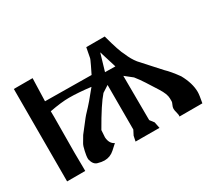

<svg xmlns="http://www.w3.org/2000/svg" viewBox="-109 -745 1200 1057"><g transform="rotate(-30 490.5 -216.5)"><path d="M925.3 8.8Q925.3 27.8 916 75.7H770.5Q772.9 66.9 768.1 49.8Q763.2 32.7 763.2 22.5Q763.2 12.2 769.3 -0.2Q775.4 -12.7 775.1 -18.8Q774.9 -24.9 774.9 -37.6Q774.9 -64.9 747.6 -107.9Q720.2 -150.9 702.4 -179Q684.6 -207 661.6 -235.8L614.7 -272.9L616.2 9.3L636.2 35.2L644 74.7L492.2 74.2L499 41L514.6 10.7V-272.9L473.1 -246.1Q432.1 -199.7 360.8 -74.7L357.9 -29.8Q360.8 11.2 389.6 24.4Q384.3 29.3 356.7 54.2Q329.1 79.1 293 79.1Q274.4 79.1 250.2 72Q226.1 64.9 217.8 28.3V17.1Q217.8 8.8 223.9 -20.5Q230 -49.8 237.5 -62.3Q245.1 -74.7 260.7 -101.6Q317.4 -173.8 318.8 -176.3Q319.8 -179.2 360.4 -222.2Q383.8 -248 398.4 -266.6Q415.5 -287.6 432.6 -308.1Q353 -317.9 294.9 -317.9Q246.6 -317.9 171.4 -303.7Q171.9 -268.6 171.9 -268.1L170.4 -40.5L171.4 53.2V75.7H56.2Q56.6 -217.8 56.6 -511.7H175.8L171.4 -367.2L465.8 -364.3Q477.1 -387.7 488.3 -410.2Q505.9 -446.8 505.4 -450.7L517.1 -511.7H634.3Q663.1 -403.8 681.2 -372.1Q696.8 -333.5 720.2 -304.2Q733.4 -288.6 770.5 -248.5Q824.2 -189 825.7 -187.5Q854.5 -160.2 889.6 -111.3Q925.3 -46.9 925.3 8.8ZM569.3 -448.7 537.6 -340.8 603 -339.8Z"/></g></svg>

Font: Panteley
Style: Regular
Weight: 500
Designer: Kalashnikov Yuriy
Foundry: Øêîëà ïàâà èìåíè ñâÿòîãî àâíîàïîñòîëüíîãî Âëàäèìèà
Version: Version 1.80 April 12, 2018